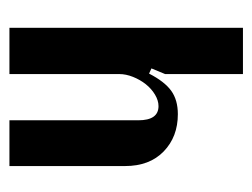

<svg xmlns="http://www.w3.org/2000/svg" viewBox="-84 -451 535 407"><g transform="rotate(90 183.5 -247.5)"><path d="M136 -296Q153 -329 172.5 -343Q192 -357 222 -357Q270 -357 301 -327Q332 -297 332 -245V0H235V-273Q235 -316 205 -316Q193 -316 180.5 -308.5Q168 -301 158.5 -289Q149 -277 143 -262Q137 -247 137 -233V0H39V-495H137V-330L125 -301Z"/></g></svg>

Font: Moniqa Paragraph
Style: Bold
Weight: 700
Designer: Rajesh Rajput
Foundry: Rajesh Rajput
Version: Version 1.000